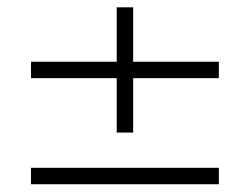

<svg xmlns="http://www.w3.org/2000/svg" viewBox="-20 -582 665 511"><path d="M334.4 -417.7V-562.5H290.6V-417.7H62.5V-374H290.6V-229.2H334.4V-374H562.5V-417.7ZM62.5 -91.7H562.5V-135.4H62.5Z"/></svg>

Font: Manrope3 Thin
Style: Regular
Weight: 100
Width: 4
Designer: Mikhail Sharanda
Foundry: Mikhail Sharanda
Version: Version 3.000;PS 003.000;hotconv 1.0.88;makeotf.lib2.5.64775